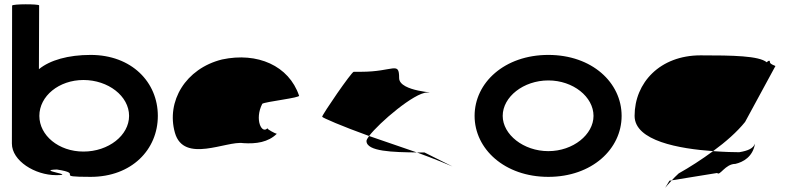

<svg xmlns="http://www.w3.org/2000/svg" viewBox="-20 -810 3650 888"><path d="M35 -146C35 -66 142 0 239 0C340 0 141 -23 243 -26C375 -6 220 8 399 8C589 8 710 -118 710 -274C710 -430 589 -556 399 -556C296 -556 211 -532 160 -490L161 -785C161 -792 36 -792 36 -784ZM162 -274C162 -366 253 -440 366 -440C480 -440 577 -366 577 -274C577 -184 482 -109 366 -109C251 -109 162 -184 162 -274Z M789 -196C830 -52 1028 -160 1105 -148C1165 -144 1220 -152 1260 -191C1252 -193 1215 -212 1217 -217C1191 -188 1156 -257 1193 -330C1207 -340 1373 -358 1363 -368C1316 -506 1171 -570 1007 -535C838 -493 748 -341 789 -196ZM1217 -218V-217ZM1261 -192 1260 -191C1262 -191 1262 -191 1261 -190Z M1470 -270C1470 -266 1562 -226 1687 -181C1733 -242 1897 -382 1955 -382C2018 -382 1826 -384 1826 -449C1826 -529 1801 -478 1650 -478H1616C1606 -478 1470 -280 1470 -270ZM1675 -158C1675 -109 1799 -106 1908 -105C1838 -129 1759 -156 1687 -181C1680 -171 1675 -163 1675 -158ZM1908 -105C1993 -74 2054 -48 2073 -40L1943 -105ZM2073 -40 2079 -37Z M2175 -274C2175 -121 2314 8 2516 8C2718 8 2855 -121 2855 -274C2855 -428 2718 -556 2516 -556C2314 -556 2175 -428 2175 -274ZM2305 -274C2305 -362 2401 -438 2516 -438C2631 -438 2725 -362 2725 -274C2725 -188 2631 -111 2516 -111C2401 -111 2305 -188 2305 -274Z M2915 -274C2915 -158 3122 -122 3278 -111C3337 -154 3390 -201 3426 -246L3566 -504C3573 -504 3541 -512 3541 -522C3541 -533 3534 -530 3526 -522C3490 -552 3369 -554 3220 -554C3033 -554 2915 -428 2915 -274ZM3076 26C3047 76 3051 62 3087 24ZM3087 24 3297 -10C3309 6 3334 -52 3381 -52C3416 -60 3462 -84 3472 -146C3464 -124 3441 -113 3399 -106C3376 -106 3331 -107 3278 -111C3225 -72 3169 -36 3119 -8C3106 4 3095 15 3087 24Z"/></svg>

Font: Ampere
Style: SCExt
Weight: 400
Version: Version 1